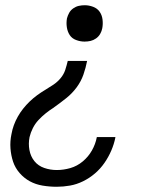

<svg xmlns="http://www.w3.org/2000/svg" viewBox="-20 -562 590 734"><path d="M303 -403Q287 -403 271 -409Q255 -415 246.5 -428Q238 -441 235.5 -458Q233 -475 236 -492Q239 -503 244.5 -513Q250 -523 260 -530Q270 -537 281 -539.5Q292 -542 304 -542Q320 -542 336 -536Q352 -530 361 -517Q370 -504 372 -487Q374 -470 371 -454Q369 -443 363 -432.5Q357 -422 347 -415Q337 -408 326 -405.5Q315 -403 303 -403ZM197 152Q169 152 142.5 147.5Q116 143 94 131Q72 119 55 99.5Q38 80 30 56Q22 32 20 5Q18 -22 24 -50Q27 -67 33 -83.5Q39 -100 48 -116Q57 -132 68.5 -146.5Q80 -161 93.5 -174Q107 -187 122 -198Q137 -209 153 -218.5Q169 -228 184.5 -238.5Q200 -249 212 -263.5Q224 -278 229.5 -295Q235 -312 239 -329H313Q308 -303 299 -277Q290 -251 273 -228Q256 -205 233.5 -187Q211 -169 187 -152L186 -151Q170 -141 155 -129Q140 -117 127 -103Q114 -89 105.5 -72Q97 -55 93 -38Q88 -13 92.5 11.5Q97 36 111.5 54Q126 72 149 80Q172 88 197 88Q223 88 249 80.5Q275 73 296.5 55Q318 37 331.5 13Q345 -11 350 -37V-38H421V-36Q416 -11 405.5 13.5Q395 38 379.5 60.5Q364 83 343 101Q322 119 297.5 131Q273 143 247.5 147.5Q222 152 197 152Z"/></svg>

Font: Lode
Style: Italic
Weight: 400
Italic angle: -11°
Monospace: yes
Designer: Belleve Invis
Foundry: Belleve Invis
Version: Version 29.2.0; ttfautohint (v1.8.3)